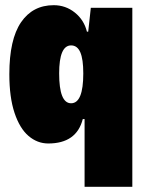

<svg xmlns="http://www.w3.org/2000/svg" viewBox="-20 -542 569 740"><path d="M306 178V-83H299Q275 11 166 11Q124 11 90 -18Q56 -47 36 -107Q16 -167 16 -256Q16 -390 61 -456Q106 -522 187 -522Q233 -522 268.5 -493.5Q304 -465 315 -420H320L330 -512H490V178ZM301 -259Q301 -314 289.5 -340.5Q278 -367 254 -367Q208 -367 208 -259Q208 -144 254 -144Q301 -144 301 -259Z"/></svg>

Font: Decalotype Black
Style: Regular
Weight: 900
Designer: Alfredo Marco Pradil
Foundry: Alfredo Marco Pradil
Version: Version 1.0